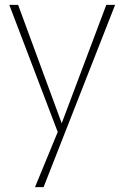

<svg xmlns="http://www.w3.org/2000/svg" viewBox="-20 -540 508 784"><path d="M219 -9 228 -26 414 -520H450L158 224H123ZM18 -520H54L233 -34H240L232 -3H215Z"/></svg>

Font: Murecho Thin ExtraLight
Style: Regular
Weight: 250
Version: Version 1.010